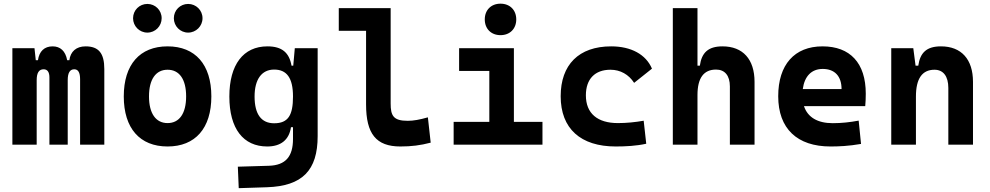

<svg xmlns="http://www.w3.org/2000/svg" viewBox="-20 -776 5313 1030"><path d="M409.7 0H539.6V-405.3C539.6 -491.2 508.8 -527.3 439 -527.3C389.2 -527.3 357.9 -499.5 352.1 -453.1H340.3C331.1 -502.9 303.2 -527.3 262.2 -527.3C218.3 -527.3 190.4 -501 183.6 -453.1H171.9L165 -517.6H46.4V0H176.8V-346.2C176.8 -385.3 189 -404.3 213.9 -404.3C234.4 -404.3 245.1 -389.6 245.1 -360.4V0H343.3V-346.2C343.3 -385.3 355 -404.3 378.4 -404.3C399.4 -404.3 409.7 -386.7 409.7 -350.6Z M878.9 9.8C1027.8 9.8 1113.8 -87.9 1113.8 -258.8C1113.8 -429.7 1027.8 -527.3 878.9 -527.3C730 -527.3 644 -429.7 644 -258.8C644 -87.9 730 9.8 878.9 9.8ZM878.9 -115.7C815.9 -115.7 779.3 -167.5 779.3 -258.8C779.3 -350.6 815.9 -401.9 878.9 -401.9C942.4 -401.9 978.5 -350.6 978.5 -258.8C978.5 -167.5 942.4 -115.7 878.9 -115.7ZM989.3 -601.1C1031.7 -601.1 1066.4 -635.7 1066.4 -678.2C1066.4 -721.2 1031.7 -754.9 989.3 -754.9C946.8 -754.9 912.6 -721.2 912.6 -678.2C912.6 -635.7 946.8 -601.1 989.3 -601.1ZM770.5 -601.1C813 -601.1 847.2 -635.7 847.2 -678.2C847.2 -721.2 813 -754.9 770.5 -754.9C728 -754.9 693.8 -721.2 693.8 -678.2C693.8 -635.7 728 -601.1 770.5 -601.1Z M1260.7 233.4 1412.1 228.5C1601.6 222.2 1684.1 138.7 1684.1 -45.9V-517.6H1561.5L1553.2 -423.8H1543.9C1531.7 -493.2 1493.2 -527.3 1414.6 -527.3C1285.2 -527.3 1210.4 -429.2 1210.4 -258.3C1210.4 -85.4 1285.2 9.8 1413.6 9.8C1485.8 9.8 1530.8 -24.9 1541 -93.8H1551.8V-30.3C1551.8 63 1512.7 110.8 1421.9 113.3L1255.9 118.2ZM1551.8 -258.3C1551.8 -157.7 1525.9 -114.7 1450.7 -114.7C1381.8 -114.7 1345.7 -163.1 1345.7 -258.3C1345.7 -350.1 1383.8 -402.8 1450.7 -402.8C1518.1 -402.8 1551.8 -358.4 1551.8 -258.3Z M2127.9 9.8C2186.5 9.8 2234.9 3.9 2290.5 -10.7L2275.4 -146.5C2230.5 -133.8 2197.8 -127.9 2167 -127.9C2089.8 -127.9 2075.7 -155.8 2075.7 -220.7V-732.4H1797.4V-610.8H1943.8V-215.8C1943.8 -58.1 1997.6 9.8 2127.9 9.8Z M2413.6 0H2890.1V-122.1H2736.8V-517.6H2442.9V-395.5H2605V-122.1H2413.6ZM2665 -587.4C2715.3 -587.4 2749.5 -621.6 2749.5 -671.9C2749.5 -722.2 2715.3 -756.3 2665 -756.3C2614.7 -756.3 2580.6 -722.2 2580.6 -671.9C2580.6 -621.6 2614.7 -587.4 2665 -587.4Z M3283.2 9.8C3336.4 9.8 3394 6.8 3446.8 -4.9L3433.1 -128.4C3388.7 -120.6 3341.8 -115.7 3294.9 -115.7C3185.1 -115.7 3123 -167.5 3123 -264.6C3123 -352.5 3171.9 -401.9 3254.9 -401.9C3307.6 -401.9 3353 -376.5 3381.8 -331.5L3477.5 -407.7C3445.3 -483.9 3365.7 -527.3 3258.8 -527.3C3085 -527.3 2987.8 -428.7 2987.8 -259.8C2987.8 -85.9 3094.7 9.8 3283.2 9.8Z M3895.5 0H4027.8V-336.9C4027.8 -458 3965.3 -527.3 3856 -527.3C3778.8 -527.3 3744.1 -493.2 3734.4 -423.8H3721.7V-732.4H3589.4V0H3721.7V-266.6C3721.7 -357.9 3755.4 -402.8 3821.3 -402.8C3868.7 -402.8 3895.5 -370.1 3895.5 -312.5Z M4435.5 9.8C4477.5 9.8 4532.7 7.8 4599.1 -3.9L4586.4 -128.9C4539.1 -120.1 4494.1 -115.2 4447.3 -115.2C4366.2 -115.2 4313 -146.5 4293 -206.5H4621.6C4623.5 -227.5 4624.5 -249 4624.5 -273.4C4624.5 -438.5 4540 -527.3 4392.6 -527.3C4241.7 -527.3 4154.8 -428.7 4154.8 -259.8C4154.8 -85.9 4256.3 9.8 4435.5 9.8ZM4286.6 -298.3C4295.9 -367.7 4334 -406.2 4393.6 -406.2C4457 -406.2 4494.6 -368.2 4494.6 -298.3Z M5067.4 0H5199.7V-336.9C5199.7 -458 5137.2 -527.3 5027.8 -527.3C4950.7 -527.3 4916 -493.2 4906.2 -423.8H4891.6L4879.4 -517.6H4761.2V0H4893.6V-258.3C4893.6 -354.5 4927.2 -401.9 4993.2 -401.9C5040.5 -401.9 5067.4 -366.7 5067.4 -304.2Z"/></svg>

Font: Cascadia Mono NF
Style: Bold
Weight: 700
Monospace: yes
Designer: Aaron Bell
Foundry: Saja Typeworks
Version: Version 2404.023